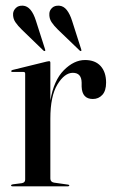

<svg xmlns="http://www.w3.org/2000/svg" viewBox="-20 -655 400 675"><path d="M157 -434.5V-301.5Q169 -372.5 204.5 -408.2Q240 -444 279 -444Q314.5 -444 333.8 -422.8Q353 -401.5 353 -364.5Q353 -336 339.8 -321.5Q326.5 -307 306.5 -307Q268.5 -307 267 -350.5V-364.5Q266.5 -399 236 -399Q207 -399 182 -358.2Q157 -317.5 157 -237.5V-27.5Q157 -15.5 169.5 -13L219 -6Q223.5 -5.5 223.5 -3Q223.5 0 219 0H23.5Q19 0 19 -3Q19 -6 25 -7L56.5 -11Q68.5 -13 68.5 -23.5V-396Q68.5 -402 63 -402H23Q19.5 -402 19.5 -405Q19.5 -407.5 24 -409L144 -438.5Q150 -440 152.5 -440Q157 -440 157 -434.5ZM106.5 -581.5 138.5 -481.5Q140 -477.5 138.5 -476Q136 -474.5 133 -477L56.5 -551Q43 -564 34 -577.2Q25 -590.5 26 -607.5Q27 -618.5 36 -627.2Q45 -636 61 -635Q90.5 -633 106.5 -581.5ZM233.5 -581.5 265.5 -481.5Q267 -477 265.5 -476Q263.5 -474.5 260.5 -477L183.5 -551Q170 -564 161.2 -577.2Q152.5 -590.5 153.5 -607.5Q154 -618.5 163 -627.2Q172 -636 188 -635Q203.5 -634 214.8 -619.8Q226 -605.5 233.5 -581.5Z"/></svg>

Font: Fraunces 144pt S000
Style: Regular
Weight: 400
Version: Version 1.000; ttfautohint (v1.8.3)